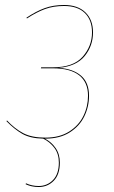

<svg xmlns="http://www.w3.org/2000/svg" viewBox="-20 -547 456 770"><path d="M337 -163Q337 -119 318 -80Q299 -41 259.5 -16Q220 9 162 9H160Q186 22 203 46.5Q220 71 220 105Q220 153 195.5 178Q171 203 135 203Q107 203 83 192L84 188Q108 199 135 199Q169 199 192.5 175Q216 151 216 105Q216 70 198 46Q180 22 153 9Q101 8 69 -10.5Q37 -29 6 -61L8 -64Q39 -31 73 -13Q107 5 162 5Q219 5 257.5 -19.5Q296 -44 314.5 -82Q333 -120 333 -163Q333 -217 297.5 -245Q262 -273 192 -273H144L145 -277H192Q274 -277 311.5 -319.5Q349 -362 349 -417Q349 -467 320 -495Q291 -523 237 -523Q194 -523 160 -510.5Q126 -498 88 -473L86 -476Q125 -502 159.5 -514.5Q194 -527 237 -527Q292 -527 322.5 -497.5Q353 -468 353 -417Q353 -363 319.5 -322Q286 -281 216 -275Q273 -271 305 -243.5Q337 -216 337 -163Z"/></svg>

Font: Fira Sans Condensed Four
Style: Italic
Weight: 100
Width: 3
Italic angle: -8°
Designer: bBox Type GmbH & Carrois Corporate GbR & Edenspiekermann AG
Foundry: bBox Type GmbH & Carrois Corporate GbR & Edenspiekermann AG
Version: Version 4.301